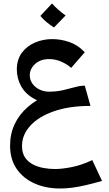

<svg xmlns="http://www.w3.org/2000/svg" viewBox="-20 -653 622 1095"><path d="M322 422Q242.2 422 177.8 393.6Q113.2 365.2 75.4 310.6Q37.5 256 37.5 177.2Q37.5 111 63.4 55.6Q89.2 0.2 138 -42.5Q186.8 -85.2 254.2 -113.8L445.5 -124.2L496 -49Q375.2 -49 287.8 -18.5Q200.2 12 152.9 63.9Q105.5 115.8 105.5 179.5Q105.5 219.5 122.6 244.9Q139.8 270.2 167.8 284.8Q195.8 299.2 228.9 305.1Q262 311 294.2 311Q332.8 311 389 300Q445.2 289 506.2 260L561.8 378.8Q507.2 394.5 465.2 404Q423.2 413.5 389 417.8Q354.8 422 322 422ZM496 -49 295.8 -63Q222.2 -63 173.4 -90.4Q124.5 -117.8 100.2 -162Q76 -206.2 76 -256.2Q76 -313.2 104.4 -351.8Q132.8 -390.2 179 -410.1Q225.2 -430 277.8 -430Q327.5 -430 376 -413.1Q424.5 -396.2 463.5 -355.2L385.8 -265.8Q367.8 -283.2 333.4 -299.6Q299 -316 260.2 -316Q210.8 -316 180.2 -288.2Q149.8 -260.5 149.8 -223.2Q149.8 -197.5 164.8 -176.2Q179.8 -155 204.8 -142.6Q229.8 -130.2 260 -130.2Q303 -130.2 339.9 -138.9Q376.8 -147.5 407.6 -156Q438.5 -164.5 463.5 -164.5ZM287.8 -496.2Q266.2 -510 245.6 -527Q225 -544 210.2 -562.2L276.5 -633.2Q294.8 -613.5 313 -597.1Q331.2 -580.8 354.2 -564.8Z"/></svg>

Font: Marhey Light
Style: Regular
Weight: 300
Designer: Nur Syamsi & Bustanul Arifin
Foundry: Namelatype
Version: Version 1.000